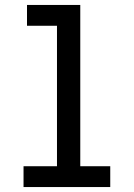

<svg xmlns="http://www.w3.org/2000/svg" viewBox="-20 -755 540 775"><path d="M75 0H425V-84H304V-735H89V-651H210V-84H75Z"/></svg>

Font: Iosevka SS08 Medium
Style: Regular
Weight: 500
Monospace: yes
Designer: Belleve Invis
Foundry: Belleve Invis
Version: Version 3.4.3; ttfautohint (v1.8.3)